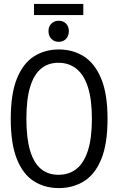

<svg xmlns="http://www.w3.org/2000/svg" viewBox="-20 -947 600 982"><path d="M281 15Q209 15 153.5 -20Q98 -55 66.5 -133Q35 -211 35 -339Q35 -467 66.5 -545Q98 -623 153.5 -658.5Q209 -694 281 -694Q353 -694 409 -658.5Q465 -623 497.5 -545Q530 -467 530 -339Q530 -211 498 -133Q466 -55 409.5 -20Q353 15 281 15ZM279 -53Q333 -53 371 -83Q409 -113 429.5 -176.5Q450 -240 450 -339Q450 -439 429.5 -502Q409 -565 370.5 -595.5Q332 -626 279 -626Q226 -626 189.5 -595.5Q153 -565 134 -502Q115 -439 115 -339Q115 -240 134 -176.5Q153 -113 189.5 -83Q226 -53 279 -53ZM280 -733Q258 -733 243 -748Q228 -763 228 -788Q228 -812 243 -826.5Q258 -841 280 -841Q303 -841 317.5 -826.5Q332 -812 332 -788Q332 -763 317.5 -748Q303 -733 280 -733ZM154 -870V-927H406V-870Z"/></svg>

Font: Ubuntu Sans Mono
Style: Regular
Weight: 400
Monospace: yes
Designer: Dalton Maag Ltd
Foundry: Dalton Maag Ltd
Version: Version 1.006